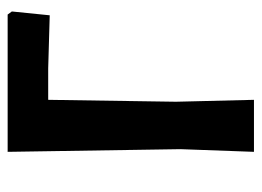

<svg xmlns="http://www.w3.org/2000/svg" viewBox="-111 -573 684 502"><g transform="rotate(-90 231.0 -322.0)"><path d="M444 -644 452 -633 442 -534 303 -538H221L216 -204L221 0H85L92 -192L85 -644Z"/></g></svg>

Font: Alegreya Sans SC
Style: Bold
Weight: 700
Designer: Juan Pablo del Peral
Foundry: Huerta Tipografica
Version: Version 2.007